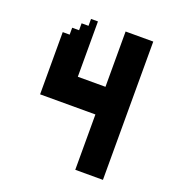

<svg xmlns="http://www.w3.org/2000/svg" viewBox="-111 -672 694 761"><g transform="rotate(20 236.0 -291.5)"><path d="M290.3 -233.4V0H407V-583.3H290.3V-350H173.7V-583.3H144.5V-554.2H115.3V-525H86.2V-495.8H57V-233.4Z"/></g></svg>

Font: Stepalange Short
Style: Regular
Weight: 400
Designer: Szymon Furjan
Version: Version 1.001;Fontself Maker 3.5.8